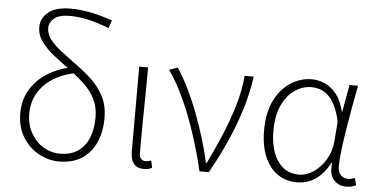

<svg xmlns="http://www.w3.org/2000/svg" viewBox="-54 -910 2019 1027"><g transform="rotate(5 955.5 -397.0)"><path d="M295 13Q239 13 186.5 -15Q134 -43 100 -97Q66 -151 66 -226Q66 -298 98.5 -352.5Q131 -407 186.5 -443Q242 -479 311 -493L337 -465Q231 -442 172.5 -379.5Q114 -317 114 -229Q114 -169 140 -123.5Q166 -78 207.5 -53.5Q249 -29 295 -29Q355 -29 393.5 -56.5Q432 -84 450.5 -131Q469 -178 469 -237Q469 -295 447 -338Q425 -381 388.5 -415Q352 -449 311 -480Q264 -514 222 -547Q180 -580 153.5 -616Q127 -652 127 -695Q127 -740 165.5 -773.5Q204 -807 288 -807Q333 -807 386 -797.5Q439 -788 511 -763L497 -721Q423 -749 373.5 -758.5Q324 -768 286 -768Q227 -768 201 -745.5Q175 -723 175 -695Q175 -661 197.5 -632Q220 -603 257 -574.5Q294 -546 339 -513Q384 -481 424.5 -443.5Q465 -406 491 -356.5Q517 -307 517 -239Q517 -164 491 -107Q465 -50 415.5 -18.5Q366 13 295 13Z M748 13Q725 13 710 3.5Q695 -6 686.5 -25.5Q678 -45 678 -76V-530H726Q726 -452 724.5 -375Q723 -298 722.5 -221.5Q722 -145 722 -69Q722 -49 731.5 -39Q741 -29 755 -29Q762 -29 769 -30.5Q776 -32 786 -35L794 3Q786 8 775 10.5Q764 13 748 13Z M1048 0Q1025 -97 994.5 -191.5Q964 -286 925.5 -372Q887 -458 839 -527L884 -543Q915 -496 944.5 -436Q974 -376 999 -310Q1024 -244 1044.5 -177Q1065 -110 1078 -49H1083Q1119 -122 1153.5 -203.5Q1188 -285 1213 -369Q1238 -453 1244 -530H1293Q1280 -439 1253 -351.5Q1226 -264 1187.5 -177.5Q1149 -91 1098 0Z M1572 13Q1514 13 1469.5 -16.5Q1425 -46 1399 -105Q1373 -164 1373 -252Q1373 -345 1405.5 -410Q1438 -475 1491 -509Q1544 -543 1604 -543Q1640 -543 1675 -527.5Q1710 -512 1737.5 -477Q1765 -442 1779 -384H1781L1807 -530H1853Q1842 -474 1831 -413Q1820 -352 1810.5 -292.5Q1801 -233 1794.5 -180Q1788 -127 1788 -87Q1788 -61 1803.5 -45Q1819 -29 1842 -29Q1851 -29 1861.5 -31.5Q1872 -34 1879 -37L1889 1Q1880 6 1867 9.5Q1854 13 1835 13Q1794 13 1768.5 -17Q1743 -47 1751 -107H1748Q1682 13 1572 13ZM1578 -29Q1621 -29 1659 -55.5Q1697 -82 1723 -126.5Q1749 -171 1753 -224L1761 -329Q1749 -385 1730.5 -419.5Q1712 -454 1690.5 -471.5Q1669 -489 1647 -495Q1625 -501 1606 -501Q1559 -501 1517 -472.5Q1475 -444 1449 -388.5Q1423 -333 1423 -252Q1423 -150 1464 -89.5Q1505 -29 1578 -29Z"/></g></svg>

Font: Noto Sans TC ExtraLight
Style: Regular
Weight: 250
Designer: Ryoko NISHIZUKA  (kana, bopomofo & ideographs); Paul D. Hunt (Latin, Greek & Cyrillic); Sandoll Communications , Soo-you
Foundry: Adobe
Version: Version 2.004-H2;hotconv 1.0.118;makeotfexe 2.5.65603